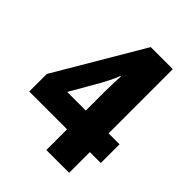

<svg xmlns="http://www.w3.org/2000/svg" viewBox="-198 -891 905 905"><g transform="rotate(45 254.5 -438.5)"><path d="M494 -231V-356H421V-784H274L17 -348V-231H269V-93H421V-231ZM269 -356H145L230 -504C245 -532 258 -557 269 -586H273C271 -571 269 -520 269 -478Z"/></g></svg>

Font: Noto Sans Kannada UI Condensed ExtraBold
Style: Regular
Weight: 800
Width: 3
Designer: Jelle Bosma - Monotype Design Team
Foundry: Monotype Imaging Inc.
Version: Version 2.005